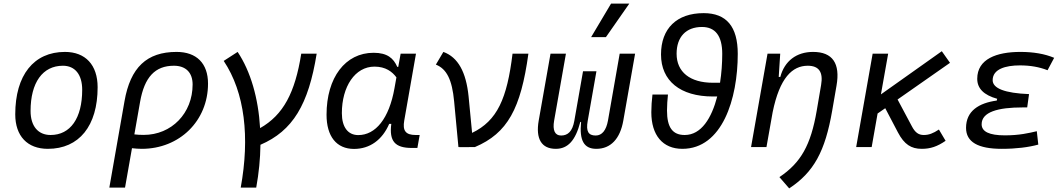

<svg xmlns="http://www.w3.org/2000/svg" viewBox="-20 -815 5899 1064"><path d="M245.1 9.8C418.5 9.8 521 -117.2 521 -331.5C521 -455.1 453.6 -527.3 339.8 -527.3C167 -527.3 64.5 -398.4 64.5 -181.2C64.5 -61 131.8 9.8 245.1 9.8ZM260.3 -66.9C190.9 -66.9 149.4 -116.2 149.4 -200.2C149.4 -357.4 216.3 -450.7 328.6 -450.7C396.5 -450.7 435.5 -400.9 435.5 -317.4C435.5 -159.7 370.1 -66.9 260.3 -66.9Z M958.5 -527.3C793.5 -527.3 702.6 -441.4 669.9 -253.9L585.9 224.6H672.9L711.4 6.3C729.5 8.3 747.1 9.8 765.6 9.8C975.1 9.8 1132.8 -145.5 1132.8 -351.6C1132.8 -463.9 1069.3 -527.3 958.5 -527.3ZM724.6 -70.3 756.3 -250.5C780.3 -387.7 839.4 -450.7 943.8 -450.7C1009.8 -450.7 1047.4 -412.6 1047.4 -346.7C1047.4 -187.5 930.7 -67.4 776.4 -67.4C757.3 -67.4 739.7 -68.4 724.6 -70.3Z M1314 224.6H1399.9C1414.6 143.6 1422.4 64 1423.3 -12.7C1602.5 -89.8 1689.5 -234.9 1734.9 -517.6H1649.4C1615.2 -301.3 1550.3 -178.2 1421.4 -105C1411.6 -271.5 1369.1 -418.9 1296.9 -527.3L1219.7 -477.5C1337.4 -301.3 1364.7 -53.7 1314 224.6Z M2187 -444.3H2181.6C2160.6 -492.2 2126.5 -522.5 2050.3 -522.5C1893.6 -522.5 1789.6 -385.3 1789.6 -179.2C1789.6 -59.1 1844.7 10.3 1941.9 10.3C2029.3 10.3 2098.6 -39.6 2136.7 -128.4H2148.4C2136.2 -32.7 2168.5 4.9 2262.2 4.9H2293L2305.7 -66.9H2283.7C2227.1 -66.9 2210.4 -91.3 2220.2 -147L2285.2 -517.6H2200.2ZM2055.2 -445.8C2117.2 -445.8 2153.8 -417.5 2176.8 -386.2L2166 -325.7C2136.2 -157.7 2061.5 -66.4 1965.3 -66.4C1908.2 -66.4 1874.5 -110.4 1874.5 -188C1874.5 -335 1947.3 -445.8 2055.2 -445.8Z M2520.5 0.5 2525.9 -1.5 2524.4 0.5 2611.8 0C2792.5 -76.7 2866.2 -212.4 2908.2 -517.6H2820.3C2790 -268.6 2735.8 -146 2596.2 -78.6L2576.7 -281.2C2563 -415.5 2518.6 -497.6 2437 -527.3L2395.5 -457C2455.6 -433.1 2485.4 -373 2496.6 -253.4Z M3284.7 9.8C3364.3 9.8 3416.5 -45.9 3434.1 -146.5L3499.5 -517.6H3414.1L3349.1 -146.5C3339.4 -93.3 3316.4 -64 3281.2 -64C3240.7 -64 3226.6 -86.9 3236.8 -144.5L3285.2 -419.9H3210.9L3162.6 -145C3152.3 -87.4 3127.4 -64 3089.4 -64C3054.7 -64 3041.5 -93.3 3050.8 -146.5L3116.2 -517.6H3030.8L2965.3 -146.5C2947.8 -45.9 2980.5 9.8 3060.1 9.8C3127 9.8 3169.4 -36.6 3195.8 -139.2H3200.2C3189.9 -36.6 3215.8 9.8 3284.7 9.8ZM3255.9 -609.4H3337.9L3467.3 -794.9H3366.2Z M3761.2 9.8C3982.4 9.8 4068.4 -266.6 4068.4 -516.6C4068.4 -667.5 4005.9 -742.2 3879.4 -742.2C3730.5 -742.2 3643.1 -657.2 3643.1 -513.2C3643.1 -367.2 3749.5 -280.3 3930.7 -280.3H3954.6C3923.8 -161.1 3866.7 -66.9 3774.4 -66.9C3707.5 -66.9 3676.3 -108.4 3676.3 -202.6C3676.3 -232.4 3678.7 -261.7 3681.6 -291H3595.7C3591.8 -257.3 3589.4 -225.1 3589.4 -192.9C3589.4 -65.4 3652.8 9.8 3761.2 9.8ZM3970.2 -356.4H3930.7C3803.7 -356.4 3729.5 -416 3729.5 -517.1C3729.5 -610.4 3781.7 -665.5 3870.1 -665.5C3943.8 -665.5 3982.4 -616.2 3982.4 -516.6C3982.4 -464.8 3978.5 -409.7 3970.2 -356.4Z M4142.1 0H4227.5L4261.7 -192.9C4300.8 -384.8 4371.1 -450.7 4456.5 -450.7C4519 -450.7 4542.5 -414.6 4530.3 -344.2L4505.9 -201.2C4473.1 -10.7 4418.5 86.4 4299.3 166.5L4353.5 229C4489.7 139.2 4552.7 24.4 4591.8 -202.1L4615.7 -340.3C4637.2 -463.4 4594.2 -527.3 4485.8 -527.3C4394 -527.3 4327.6 -477.1 4304.2 -388.7H4295.4L4303.7 -517.6H4233.4Z M4724.6 0H4810.5L4843.3 -186L4885.7 -215.3L4956.1 -81.1C4991.2 -14.2 5029.8 9.8 5087.9 9.8C5136.2 9.8 5173.8 -2.9 5220.2 -34.7L5183.1 -97.2C5150.9 -75.7 5127.4 -66.9 5099.1 -66.9C5070.8 -66.9 5051.3 -80.1 5032.7 -116.2L4954.1 -263.7L5244.6 -466.8L5199.2 -531.2L4861.8 -292L4901.9 -517.6H4815.9Z M5531.7 9.8C5611.8 9.8 5680.2 1 5733.9 -13.7L5725.6 -87.9C5681.6 -77.6 5629.4 -64.9 5548.8 -64.9C5462.4 -64.9 5419.9 -85.4 5419.9 -126.5C5419.9 -194.3 5509.8 -219.7 5646.5 -219.7H5672.4L5682.6 -293.5C5548.3 -298.8 5481 -325.2 5481 -370.6C5481 -432.1 5552.2 -452.6 5631.8 -452.6C5689 -452.6 5739.3 -443.8 5785.2 -425.8L5821.8 -494.6C5769.5 -516.6 5707 -527.3 5634.3 -527.3C5503.4 -527.3 5395.5 -488.3 5395.5 -378.4C5395.5 -324.7 5432.1 -288.1 5505.9 -267.6L5503.9 -257.8C5404.3 -244.1 5333.5 -200.2 5333.5 -106.4C5333.5 -28.3 5399.4 9.8 5531.7 9.8Z"/></svg>

Font: Cascadia Mono SemiLight
Style: Italic
Weight: 350
Italic angle: -10°
Monospace: yes
Designer: Aaron Bell
Foundry: Saja Typeworks
Version: Version 2404.023